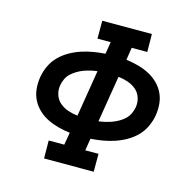

<svg xmlns="http://www.w3.org/2000/svg" viewBox="-107 -844 964 953"><g transform="rotate(15 375.0 -367.5)"><path d="M201 0 200 -92H280L291 -156Q260 -160 231 -167.5Q202 -175 175.5 -188Q149 -201 127.5 -221Q106 -241 92.5 -267Q79 -293 76 -323.5Q73 -354 78 -385Q83 -415 96.5 -444Q110 -473 132.5 -495.5Q155 -518 183.5 -534Q212 -550 241.5 -559.5Q271 -569 301 -574Q331 -579 361 -581L371 -643H303V-735H558L559 -643H479L469 -579Q499 -575 528 -567.5Q557 -560 583.5 -547Q610 -534 631.5 -514Q653 -494 666.5 -468Q680 -442 683 -411.5Q686 -381 681 -350Q676 -320 662.5 -291Q649 -262 626.5 -239.5Q604 -217 575.5 -201Q547 -185 517.5 -175.5Q488 -166 458.5 -161Q429 -156 398 -154L388 -92H456V0ZM414 -248Q431 -250 448 -254Q465 -258 481.5 -264Q498 -270 514.5 -279.5Q531 -289 544 -301.5Q557 -314 564.5 -330.5Q572 -347 575 -364Q579 -390 571 -413.5Q563 -437 544.5 -452.5Q526 -468 502.5 -476Q479 -484 453 -487ZM306 -248 345 -487Q328 -485 311 -481Q294 -477 277.5 -471Q261 -465 245 -455.5Q229 -446 215.5 -433.5Q202 -421 194.5 -404.5Q187 -388 184 -371Q180 -345 188 -321.5Q196 -298 214.5 -282.5Q233 -267 256.5 -259Q280 -251 306 -248Z"/></g></svg>

Font: Iosevka Etoile Semibold
Style: Italic
Weight: 600
Italic angle: -9°
Designer: Belleve Invis
Foundry: Belleve Invis
Version: Version 22.1.2; ttfautohint (v1.8.4)